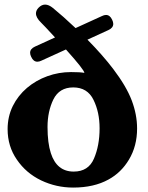

<svg xmlns="http://www.w3.org/2000/svg" viewBox="-20 -825 657 850"><path d="M396 -123Q420.9 -180.7 420.9 -257.3Q420.9 -328.1 394 -382.8Q367.2 -438 304.2 -438Q242.7 -438 216.3 -384.8Q190.4 -331.5 190.4 -262.7Q190.4 -192.4 205.1 -147Q231.4 -65.4 306.2 -65.4Q371.6 -65.4 396 -123ZM563 -380.9Q586.9 -317.9 586.9 -256.3Q586.9 -178.2 550.8 -118.2Q516.6 -61 460.4 -30.3Q396 5.4 303.7 5.4Q229 5.4 162.1 -26.4Q95.2 -58.6 54.7 -118.2Q13.7 -177.2 13.7 -253.4Q13.7 -308.6 36.6 -355.5Q59.6 -401.9 99.6 -436Q139.6 -469.7 189.9 -487.8Q240.2 -505.9 294.4 -505.9Q335.9 -505.9 353.5 -502.4Q353.5 -515.1 272 -606L163.6 -556.6Q153.8 -551.8 145.5 -551.8Q127.9 -551.8 118.2 -573.2Q113.3 -583 113.3 -591.3Q113.3 -608.9 134.8 -618.7L223.6 -659.2Q174.8 -712.4 162.1 -724.6Q139.2 -746.6 139.2 -765.6Q139.2 -778.8 150.4 -790.5Q164.1 -804.7 179.7 -804.7Q195.8 -804.7 214.4 -789.6Q258.8 -753.4 314.5 -700.7L431.2 -753.9Q440.9 -758.8 449.2 -758.8Q466.8 -758.8 476.6 -737.3Q481.4 -727.5 481.4 -719.2Q481.4 -701.7 460 -691.9L367.2 -649.4Q434.1 -581.5 481 -520Q539.1 -443.4 563 -380.9Z"/></svg>

Font: inglobal
Style: Bold
Weight: 700
Designer: Andrey Kochetov, Denis Davydov, Evgeny Yurtaev
Foundry: inglobal.ru
Version: Version 1.00 September 25, 2014, initial release